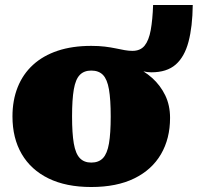

<svg xmlns="http://www.w3.org/2000/svg" viewBox="-20 -738 793 770"><path d="M269 -271Q269 -203 276 -162.5Q283 -122 300 -104Q317 -86 346 -86Q376 -86 393 -104Q410 -122 417 -162.5Q424 -203 424 -271Q424 -339 417 -379.5Q410 -420 393 -437.5Q376 -455 346 -455Q317 -455 300 -437.5Q283 -420 276 -379.5Q269 -339 269 -271ZM549 -438 516 -472Q557 -455 590 -425.5Q623 -396 642.5 -356Q662 -316 662 -265Q662 -182 625.5 -119.5Q589 -57 518.5 -22.5Q448 12 346 12Q245 12 174.5 -22.5Q104 -57 67 -120.5Q30 -184 30 -271Q30 -336 51 -388.5Q72 -441 112.5 -478Q153 -515 211.5 -534.5Q270 -554 346 -554Q377 -554 401 -551Q425 -548 444 -544Q463 -540 479.5 -537Q496 -534 511 -534Q543 -534 560 -555Q577 -576 584.5 -617.5Q592 -659 594 -718H753Q752 -631 736 -570.5Q720 -510 684.5 -479Q649 -448 587 -448Q579 -448 570.5 -449Q562 -450 554 -452Q546 -454 537.5 -456Q529 -458 521.5 -460.5Q514 -463 507 -466L549 -474Z"/></svg>

Font: Roboto Serif 20pt Black
Style: Regular
Weight: 900
Version: Version 1.008